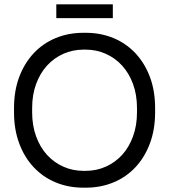

<svg xmlns="http://www.w3.org/2000/svg" viewBox="-20 -861 784 890"><path d="M45 -340Q45 -261 69 -196.5Q93 -132 136 -86Q179 -40 238 -15.5Q297 9 367 9H377Q447 9 506 -15.5Q565 -40 608 -86Q651 -132 675 -196.5Q699 -261 699 -340V-360Q699 -440 675 -504Q651 -568 608 -614Q565 -660 506 -684.5Q447 -709 377 -709H367Q297 -709 238 -684.5Q179 -660 136 -614Q93 -568 69 -504Q45 -440 45 -360ZM129 -340V-360Q129 -422 147.5 -472Q166 -522 198 -557Q230 -592 273.5 -611.5Q317 -631 368 -631H376Q427 -631 470.5 -611.5Q514 -592 546 -557Q578 -522 596.5 -472Q615 -422 615 -360V-340Q615 -279 596.5 -228.5Q578 -178 546 -143Q514 -108 470.5 -88.5Q427 -69 376 -69H368Q317 -69 273.5 -88.5Q230 -108 198 -143Q166 -178 147.5 -228.5Q129 -279 129 -340ZM241 -777H503V-841H241Z"/></svg>

Font: Fixel Variable
Style: Regular
Weight: 100
Width: 3
Designer: AlfaBravo + MacPaw
Foundry: Kyrylo Tkachov, Marchela Mozhyna, Serhii Makarenko, Maria Weinstein, Zakhar Kryvoshyya
Version: Version 1.211